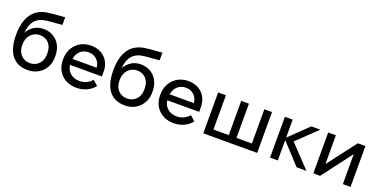

<svg xmlns="http://www.w3.org/2000/svg" viewBox="-17 -1514 4549 2297"><g transform="rotate(20 2257.5 -365.5)"><path d="M319 8H326C469 8 579 -100 579 -246V-267C579 -413 482 -520 340 -520H333C245 -520 174 -469 135 -398C147 -538 210 -606 321 -623C384 -632 470 -635 531 -642V-739C475 -733 384 -731 305 -718C139 -691 50 -564 50 -341C50 -114 145 8 319 8ZM318 -79C228 -79 162 -148 162 -245V-264C162 -361 229 -436 321 -436H324C417 -436 478 -365 478 -268V-246C478 -149 412 -79 323 -79Z M941 8H945C1034 8 1122 -31 1171 -97L1107 -154C1077 -113 1018 -81 950 -81H948C855 -81 790 -140 780 -224H1186V-286C1186 -428 1086 -527 943 -527H940C790 -527 679 -416 679 -262V-249C679 -100 787 8 941 8ZM783 -301C796 -386 856 -442 938 -442H939C1024 -442 1085 -384 1091 -301Z M1557 8H1564C1707 8 1817 -100 1817 -246V-267C1817 -413 1720 -520 1578 -520H1571C1483 -520 1412 -469 1373 -398C1385 -538 1448 -606 1559 -623C1622 -632 1708 -635 1769 -642V-739C1713 -733 1622 -731 1543 -718C1377 -691 1288 -564 1288 -341C1288 -114 1383 8 1557 8ZM1556 -79C1466 -79 1400 -148 1400 -245V-264C1400 -361 1467 -436 1559 -436H1562C1655 -436 1716 -365 1716 -268V-246C1716 -149 1650 -79 1561 -79Z M2179 8H2183C2272 8 2360 -31 2409 -97L2345 -154C2315 -113 2256 -81 2188 -81H2186C2093 -81 2028 -140 2018 -224H2424V-286C2424 -428 2324 -527 2181 -527H2178C2028 -527 1917 -416 1917 -262V-249C1917 -100 2025 8 2179 8ZM2021 -301C2034 -386 2094 -442 2176 -442H2177C2262 -442 2323 -384 2329 -301Z M2558 0H3244V-520H3146V-84H2950V-520H2852V-84H2657V-520H2558Z M3408 0H3507V-252H3514L3746 0H3871L3607 -278L3860 -520H3744L3514 -297H3507V-520H3408Z M3959 0H4046L4331 -377H4335V0H4433V-520H4336L4062 -160H4057V-520H3959Z"/></g></svg>

Font: Fixel Display Medium
Style: Regular
Weight: 500
Designer: AlfaBravo + MacPaw
Foundry: Kyrylo Tkachov, Marchela Mozhyna, Serhii Makarenko, Maria Weinstein, Zakhar Kryvoshyya
Version: Version 1.211